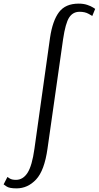

<svg xmlns="http://www.w3.org/2000/svg" viewBox="-104 -779 545 1059"><path d="M172 -571Q186 -665 221.5 -712Q257 -759 330 -759Q357 -759 377.5 -752Q398 -745 409.5 -737.5Q421 -730 421 -730L405 -691Q405 -691 385 -702.5Q365 -714 335 -714Q298 -714 277.5 -682.5Q257 -651 244 -563L158 41Q141 162 95 211Q49 260 -13 260Q-53 260 -68.5 249Q-84 238 -84 238L-63 197Q-63 197 -51 205Q-39 213 -16 213Q23 213 48 174Q73 135 86 41Z"/></svg>

Font: Arsenal SC
Style: Italic
Weight: 400
Italic angle: -9.10001°
Designer: Andrij Shevchenko
Foundry: Stairsfor
Version: Version 2.001; ttfautohint (v1.8.4.7-5d5b)